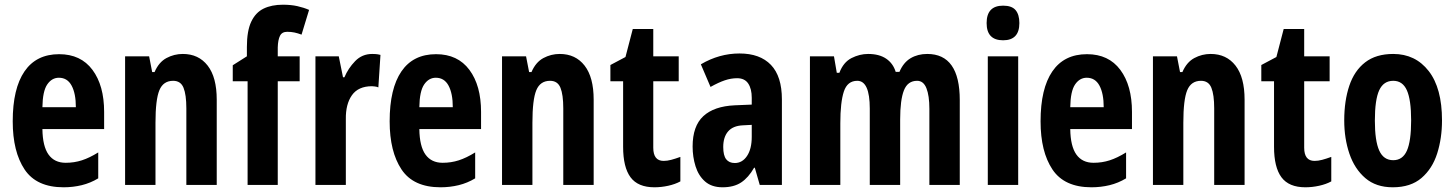

<svg xmlns="http://www.w3.org/2000/svg" viewBox="-20 -785 6175 815"><path d="M231 -555Q323 -555 372.5 -488.5Q422 -422 422 -310V-237H160Q161 -164 186 -129Q211 -94 259 -94Q295 -94 327.5 -104.5Q360 -115 397 -138V-28Q364 -8 327 1Q290 10 250 10Q135 10 84.5 -65.5Q34 -141 34 -270Q34 -409 84 -482Q134 -555 231 -555ZM230 -455Q200 -455 180.5 -426.5Q161 -398 160 -330H302Q302 -388 284 -421.5Q266 -455 230 -455Z M756 -556Q823 -556 861.5 -506.5Q900 -457 900 -362V0H771V-325Q771 -383 759 -412.5Q747 -442 715 -442Q673 -442 656.5 -402Q640 -362 640 -264V0H511V-546H613L626 -479H636Q654 -521 686.5 -538.5Q719 -556 756 -556Z M1252 -440H1159V0H1031V-440H968V-508L1028 -546V-586Q1028 -654 1046.5 -693Q1065 -732 1099 -748.5Q1133 -765 1181 -765Q1215 -765 1242 -759Q1269 -753 1292 -743L1260 -638Q1244 -644 1230 -647Q1216 -650 1199 -650Q1177 -650 1168.5 -633Q1160 -616 1159 -584V-546H1252Z M1560 -556Q1566 -556 1574.5 -555.5Q1583 -555 1595 -552L1586 -414Q1580 -417 1570.5 -418Q1561 -419 1559 -419Q1501 -419 1474 -381Q1447 -343 1448 -279V0H1319V-546H1418L1436 -457H1442Q1458 -495 1487.5 -525.5Q1517 -556 1560 -556Z M1831 -555Q1923 -555 1972.5 -488.5Q2022 -422 2022 -310V-237H1760Q1761 -164 1786 -129Q1811 -94 1859 -94Q1895 -94 1927.5 -104.5Q1960 -115 1997 -138V-28Q1964 -8 1927 1Q1890 10 1850 10Q1735 10 1684.5 -65.5Q1634 -141 1634 -270Q1634 -409 1684 -482Q1734 -555 1831 -555ZM1830 -455Q1800 -455 1780.5 -426.5Q1761 -398 1760 -330H1902Q1902 -388 1884 -421.5Q1866 -455 1830 -455Z M2356 -556Q2423 -556 2461.5 -506.5Q2500 -457 2500 -362V0H2371V-325Q2371 -383 2359 -412.5Q2347 -442 2315 -442Q2273 -442 2256.5 -402Q2240 -362 2240 -264V0H2111V-546H2213L2226 -479H2236Q2254 -521 2286.5 -538.5Q2319 -556 2356 -556Z M2797 -102Q2812 -102 2829 -106.5Q2846 -111 2868 -119V-15Q2846 -3 2816.5 3.5Q2787 10 2758 10Q2688 10 2656.5 -32.5Q2625 -75 2625 -162V-440H2571V-509L2635 -543L2666 -662H2753V-546H2861V-440H2753V-158Q2753 -102 2797 -102Z M3119 -558Q3206 -558 3252.5 -509.5Q3299 -461 3299 -363V0H3205L3184 -73H3181Q3157 -31 3126 -10.5Q3095 10 3047 10Q3001 10 2973 -14.5Q2945 -39 2932.5 -79Q2920 -119 2920 -163Q2920 -250 2965.5 -292Q3011 -334 3099 -338L3171 -341V-370Q3171 -408 3156 -430.5Q3141 -453 3109 -453Q3083 -453 3056.5 -444Q3030 -435 2996 -416L2955 -512Q3033 -558 3119 -558ZM3133 -253Q3091 -251 3070.5 -227Q3050 -203 3050 -161Q3050 -125 3062.5 -109Q3075 -93 3099 -93Q3131 -93 3151 -123Q3171 -153 3171 -204V-255Z M3916 -556Q4054 -556 4054 -360V0H3925V-323Q3925 -379 3912.5 -410.5Q3900 -442 3873 -442Q3833 -442 3817 -401.5Q3801 -361 3801 -278V0H3672V-324Q3672 -442 3619 -442Q3577 -442 3562 -396.5Q3547 -351 3547 -262V0H3418V-546H3520L3532 -476H3543Q3560 -521 3594.5 -538.5Q3629 -556 3665 -556Q3712 -556 3741.5 -536Q3771 -516 3782 -480H3798Q3815 -520 3845.5 -538Q3876 -556 3916 -556Z M4238 -761Q4275 -761 4291 -742Q4307 -723 4307 -687Q4307 -614 4238 -614Q4168 -614 4168 -687Q4168 -761 4238 -761ZM4302 -546V0H4173V-546Z M4594 -555Q4686 -555 4735.5 -488.5Q4785 -422 4785 -310V-237H4523Q4524 -164 4549 -129Q4574 -94 4622 -94Q4658 -94 4690.5 -104.5Q4723 -115 4760 -138V-28Q4727 -8 4690 1Q4653 10 4613 10Q4498 10 4447.5 -65.5Q4397 -141 4397 -270Q4397 -409 4447 -482Q4497 -555 4594 -555ZM4593 -455Q4563 -455 4543.5 -426.5Q4524 -398 4523 -330H4665Q4665 -388 4647 -421.5Q4629 -455 4593 -455Z M5119 -556Q5186 -556 5224.5 -506.5Q5263 -457 5263 -362V0H5134V-325Q5134 -383 5122 -412.5Q5110 -442 5078 -442Q5036 -442 5019.5 -402Q5003 -362 5003 -264V0H4874V-546H4976L4989 -479H4999Q5017 -521 5049.5 -538.5Q5082 -556 5119 -556Z M5560 -102Q5575 -102 5592 -106.5Q5609 -111 5631 -119V-15Q5609 -3 5579.5 3.5Q5550 10 5521 10Q5451 10 5419.5 -32.5Q5388 -75 5388 -162V-440H5334V-509L5398 -543L5429 -662H5516V-546H5624V-440H5516V-158Q5516 -102 5560 -102Z M6101 -274Q6101 -198 6080.5 -133.5Q6060 -69 6014 -29.5Q5968 10 5892 10Q5821 10 5775.5 -29Q5730 -68 5708 -132.5Q5686 -197 5686 -274Q5686 -357 5707.5 -421Q5729 -485 5775 -520.5Q5821 -556 5894 -556Q5988 -556 6044.5 -483.5Q6101 -411 6101 -274ZM5816 -273Q5816 -187 5834.5 -146Q5853 -105 5894 -105Q5934 -105 5952 -145.5Q5970 -186 5970 -274Q5970 -361 5952 -401.5Q5934 -442 5894 -442Q5853 -442 5834.5 -402Q5816 -362 5816 -273Z"/></svg>

Font: Noto Sans Sinhala ExtraCondensed
Style: Bold
Weight: 700
Width: 2
Designer: Jelle Bosma - Monotype Design Team
Foundry: Monotype Imaging Inc.
Version: Version 2.006; ttfautohint (v1.8.4.7-5d5b)